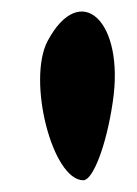

<svg xmlns="http://www.w3.org/2000/svg" viewBox="-20 -232 234 327"><path d="M61 -162C26 -95 69 75 122 75C138 75 161 17 172 -58C193 -196 117 -267 61 -162Z"/></svg>

Font: Hussar Skorodowane
Style: Ky
Weight: 700
Foundry: Cannot Into Space Fonts
Version: Version 0.892